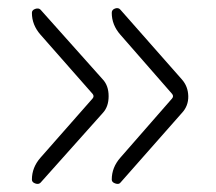

<svg xmlns="http://www.w3.org/2000/svg" viewBox="-20 -530 540 479"><path d="M81.1 -136.7 210.9 -284.2Q215.8 -290 210.9 -295.9L81.1 -443.4Q59.6 -467.8 59.6 -498Q59.6 -504.9 67.9 -507.8Q76.2 -510.7 81.1 -505.9L236.3 -332Q251 -316.4 251 -290Q251 -263.7 236.3 -248L81.1 -74.2Q76.2 -69.3 67.9 -72.3Q59.6 -75.2 59.6 -82Q59.6 -112.3 81.1 -136.7ZM280.3 -136.7 409.2 -284.2Q414.1 -290 409.2 -295.9L280.3 -443.4Q258.8 -467.8 258.8 -498Q258.8 -505.9 267.1 -508.8Q275.4 -511.7 280.3 -505.9L433.6 -332Q449.2 -314.5 449.7 -290Q450.2 -265.6 433.6 -248L280.3 -74.2Q276.4 -69.3 267.6 -72.3Q258.8 -75.2 258.8 -82Q258.8 -112.3 280.3 -136.7Z"/></svg>

Font: Rounded Mgen+ 1m light
Style: Regular
Weight: 200
Designer: [Source Han Sans]
Ryoko NISHIZUKA  (kana & ideographs); Paul D. Hunt (Latin, Greek & Cyrillic); Wenlong ZHANG  (bopomofo
Version: Version 1.059.20150602